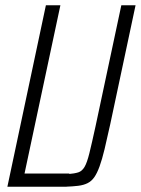

<svg xmlns="http://www.w3.org/2000/svg" viewBox="-20 -708 534 728"><path d="M8 0 154 -688H209L73 -50H243L232 0ZM228 0 239 -48Q263 -50 277 -54.5Q291 -59 300.5 -75Q310 -91 319 -127.5Q328 -164 342 -228L440 -688H494L398 -237Q386 -182 376.5 -142.5Q367 -103 357.5 -77Q348 -51 337.5 -36Q327 -21 312 -13.5Q297 -6 276.5 -3.5Q256 -1 228 0Z"/></svg>

Font: Saira ExtraCondensed Light
Style: Italic
Weight: 300
Width: 2
Italic angle: -12°
Designer: Hector Gatti with collaboration of the Omnibus-Type team
Foundry: Omnibus-Type
Version: Version 1.101